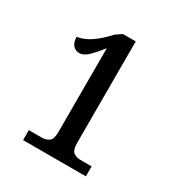

<svg xmlns="http://www.w3.org/2000/svg" viewBox="-114 -896 542 585"><g transform="rotate(30 156.5 -603.0)"><path d="M50 -387V-422H96Q110 -422 120.5 -429.5Q131 -437 131 -462V-757Q114 -735 97.5 -718.5Q81 -702 65 -702Q52 -702 43 -712Q34 -722 34 -741Q57 -744 81.5 -760.5Q106 -777 130 -804L152 -819H197V-462Q197 -437 207 -429.5Q217 -422 231 -422H271V-387Z"/></g></svg>

Font: Noto Serif ExtraCondensed
Style: Regular
Weight: 400
Width: 2
Designer: Monotype Design Team
Foundry: Monotype Imaging Inc.
Version: Version 2.015